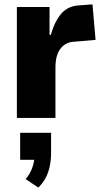

<svg xmlns="http://www.w3.org/2000/svg" viewBox="-20 -538 479 876"><path d="M57 0V-506H206V-379H212Q227 -435 256 -471.5Q285 -508 334 -513L402 -518L416 -356L310 -347Q276 -343 254.5 -314Q233 -285 233 -230V0ZM155 318 97 279Q117 256 127 228Q137 200 137 176L168 191H72V68H213V162Q213 207 200 246.5Q187 286 155 318Z"/></svg>

Font: Nunito Sans 7pt Condensed Black
Style: Regular
Weight: 900
Width: 3
Designer: Vernon Adams
Foundry: Vernon Adams
Version: Version 3.101;gftools[0.9.27]